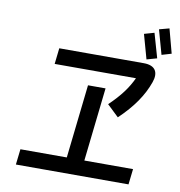

<svg xmlns="http://www.w3.org/2000/svg" viewBox="-94 -970 991 1056"><g transform="rotate(10 401.5 -442.0)"><path d="M803 -749 767 -884 711 -869 749 -733ZM729 -710 690 -846 634 -830 672 -694ZM507 -415 572 -353C651 -428 700 -500 727 -577C747 -634 726 -671 661 -671H189L179 -582H633C607 -526 570 -475 507 -415ZM704 -87H432L478 -498H380L334 -87H75L65 0H694Z"/></g></svg>

Font: Smiley Sans Oblique
Style: Regular
Weight: 400
Italic angle: -8°
Designer: oooooohmygosh, Nagisa Chen, Janine Sui, Heda Shi, Jian Li
Foundry: atelierAnchor
Version: Version 2.0.1